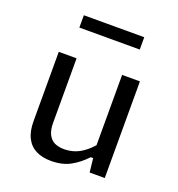

<svg xmlns="http://www.w3.org/2000/svg" viewBox="-133 -837 887 959"><g transform="rotate(20 310.0 -358.0)"><path d="M431 -513.7H525.7V0H445.3L435.7 -86.7H431ZM189 -513.7V-171.3Q189 -131.7 201.5 -108.2Q214 -84.8 235.2 -75.3Q256.3 -65.8 284.5 -65.8Q334 -65.8 374.4 -90.9Q414.8 -116 448 -161.2V-73.7H424.3Q388 -34.7 345.5 -11.5Q303 11.7 243.7 11.7Q196.8 11.7 163.6 -4.9Q130.3 -21.5 112.3 -56.5Q94.3 -91.5 94.3 -146V-513.7ZM470.5 -662.8H149.5V-728.3H470.5Z"/></g></svg>

Font: Monaspace Neon Var ExtraLight
Style: Regular
Weight: 200
Designer: Riley Cran and the Lettermatic Team
Version: Version 1.200 (Monaspace Neon Var)